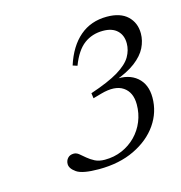

<svg xmlns="http://www.w3.org/2000/svg" viewBox="-69 -755 486 516"><g transform="rotate(-15 174.0 -497.0)"><path d="M180.5 -489 178.5 -503.5Q229.5 -520.5 257 -537.2Q284.5 -554 294.8 -571.8Q305 -589.5 305 -608.5Q305 -631 291.2 -644.2Q277.5 -657.5 251.5 -657.5Q221.5 -657.5 199 -640.8Q176.5 -624 161.5 -584.5L149 -588.5Q165 -638.5 196 -665Q227 -691.5 271.5 -691.5Q309 -691.5 328.8 -672.8Q348.5 -654 348.5 -624.5Q348.5 -604.5 339 -585.2Q329.5 -566 307.2 -549Q285 -532 246.5 -518.5L249 -523Q287.5 -526.5 310.8 -506.8Q334 -487 334 -450Q334 -409.5 310.8 -375.8Q287.5 -342 245 -321.5Q202.5 -301 145.5 -301Q100 -301 83.8 -312.2Q67.5 -323.5 67.5 -336Q67.5 -345.5 73.5 -352.2Q79.5 -359 90.5 -359Q98 -359 105 -353.2Q112 -347.5 120.5 -340.2Q129 -333 140.2 -327.2Q151.5 -321.5 167.5 -321.5Q193.5 -321.5 215.5 -331Q237.5 -340.5 254 -357.2Q270.5 -374 279.5 -396Q288.5 -418 288.5 -443Q288.5 -477 266.2 -492Q244 -507 203.5 -495.5Z"/></g></svg>

Font: Newsreader 36pt Light
Style: Italic
Weight: 300
Italic angle: -17°
Designer: Hugues Gentile
Foundry: Production Type
Version: Version 1.003